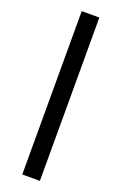

<svg xmlns="http://www.w3.org/2000/svg" viewBox="-177 -791 654 1034"><g transform="rotate(20 150.5 -274.0)"><path d="M201 194V-742H100V194Z"/></g></svg>

Font: Montserrat-Alt1 SemBd
Style: Regular
Weight: 600
Designer: Differentunic
Foundry: Differentunic
Version: Version 7.222